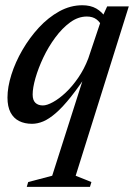

<svg xmlns="http://www.w3.org/2000/svg" viewBox="-20 -462 511 732"><path d="M179 208 307 -193H321.5Q282 -132.5 250.5 -93Q219 -53.5 193 -31Q167 -8.5 145 0.8Q123 10 102 10Q74 10 53 -0.5Q32 -11 20.2 -33.2Q8.5 -55.5 8.5 -90Q8.5 -130 23.5 -177.5Q38.5 -225 65.5 -271.5Q92.5 -318 128.2 -356.8Q164 -395.5 206.2 -418.8Q248.5 -442 294 -442Q325 -442 347 -429.5Q369 -417 387 -390.5L367.5 -362Q362 -377.5 347.8 -388.2Q333.5 -399 311 -399Q278 -399 247.5 -376.8Q217 -354.5 190.8 -319Q164.5 -283.5 145.2 -242.8Q126 -202 115.2 -164.5Q104.5 -127 104.5 -101.5Q104.5 -80 115 -70Q125.5 -60 143.5 -60Q159 -60 182.2 -72.8Q205.5 -85.5 230.5 -109Q255.5 -132.5 278.2 -165.5Q301 -198.5 316.5 -239L368 -392.5L388.5 -437.5H471L268.5 208L328.5 232L323 250.5H82L87.5 232Z"/></svg>

Font: Newsreader 24pt Medium
Style: Italic
Weight: 500
Italic angle: -17°
Designer: Hugues Gentile
Foundry: Production Type
Version: Version 1.003